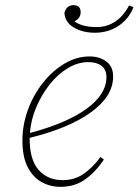

<svg xmlns="http://www.w3.org/2000/svg" viewBox="-20 -712 538 745"><path d="M323 -471Q282 -471 243 -447.5Q204 -424 172.5 -384Q141 -344 120.5 -295.5Q100 -247 96 -196Q239 -234 316 -290Q393 -346 393 -413Q393 -442 374 -456.5Q355 -471 323 -471ZM215 13Q175 13 141.5 -5.5Q108 -24 87.5 -63.5Q67 -103 67 -167Q67 -227 88 -285Q109 -343 146 -390Q183 -437 230 -465Q277 -493 328 -493Q366 -493 392.5 -473.5Q419 -454 419 -415Q419 -339 334 -277Q249 -215 95 -177V-174Q95 -92 130 -52.5Q165 -13 223 -13Q269 -13 304 -37Q339 -61 370 -103L383 -93Q353 -47 312 -17Q271 13 215 13ZM348 -585Q300 -585 266 -605.5Q232 -626 230 -662Q238 -692 265 -692Q293 -692 293 -664Q293 -642 269 -629Q299 -607 354 -607Q436 -607 481 -691L498 -684Q479 -637 439 -611Q399 -585 348 -585Z"/></svg>

Font: Source Serif 4 SmText ExtraLight
Style: Italic
Weight: 200
Italic angle: -12°
Designer: Frank Grießhammer
Foundry: Adobe
Version: Version 4.005;hotconv 1.1.0;makeotfexe 2.6.0